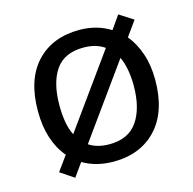

<svg xmlns="http://www.w3.org/2000/svg" viewBox="-92 -752 788 784"><g transform="rotate(-15 302.5 -359.5)"><path d="M551 -362Q551 -229 483.5 -156Q416 -83 301 -83Q228 -83 172 -116L132 -60L74 -99L119 -161Q88 -197 71.5 -247.5Q55 -298 55 -362Q55 -495 122 -567Q189 -639 304 -639Q377 -639 435 -603L474 -659L533 -621L488 -558Q517 -523 534 -473.5Q551 -424 551 -362ZM146 -362Q146 -324 151.5 -291.5Q157 -259 170 -234L390 -540Q354 -565 302 -565Q220 -565 183 -511Q146 -457 146 -362ZM460 -362Q460 -436 437 -485L217 -179Q251 -156 303 -156Q384 -156 422 -211.5Q460 -267 460 -362Z"/></g></svg>

Font: Noto Sans Telugu UI
Style: Regular
Weight: 400
Designer: Jelle Bosma - Monotype Design Team
Foundry: Monotype Imaging Inc.
Version: Version 2.005; ttfautohint (v1.8.4.7-5d5b)